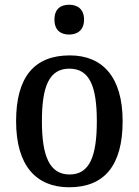

<svg xmlns="http://www.w3.org/2000/svg" viewBox="-20 -781 586 811"><path d="M272 -635C306 -635 335 -653 335 -698C335 -744 306 -761 272 -761C237 -761 210 -744 210 -698C210 -653 237 -635 272 -635ZM272 10C420 10 498 -81 498 -269C498 -456 413 -547 275 -547C125 -547 48 -456 48 -269C48 -81 133 10 272 10ZM274 -44C189 -44 157 -122 157 -269C157 -417 188 -491 273 -491C358 -491 389 -417 389 -269C389 -122 359 -44 274 -44Z"/></svg>

Font: Noto Serif SemiCondensed Medium
Style: Regular
Weight: 500
Width: 4
Designer: Monotype Design Team
Foundry: Monotype Imaging Inc.
Version: Version 2.014